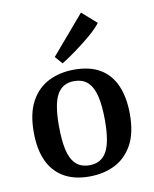

<svg xmlns="http://www.w3.org/2000/svg" viewBox="-77 -710 625 779"><g transform="rotate(-10 235.5 -320.5)"><path d="M330 -203Q330 -262 321 -301.5Q312 -341 291 -361.5Q270 -382 233 -382Q187 -382 164.5 -343.5Q142 -305 142 -214Q142 -156 150.5 -116.5Q159 -77 180 -56Q201 -35 238 -35Q285 -35 307.5 -74Q330 -113 330 -203ZM37 -206Q37 -285 64.5 -334Q92 -383 138.5 -405.5Q185 -428 242 -428Q307 -428 349.5 -402.5Q392 -377 413 -328Q434 -279 434 -211Q434 -132 406.5 -83.5Q379 -35 333 -12.5Q287 10 229 10Q165 10 122 -16Q79 -42 58 -90Q37 -138 37 -206ZM174 -492 310 -651 370 -598Q354 -577 326 -553Q298 -529 265.5 -505Q233 -481 201 -461Z"/></g></svg>

Font: Rasa Medium
Style: Regular
Weight: 500
Designer: Anna Giedrys (Yrsa+Rasa design), David Brezina (Yrsa art-direction, Rasa art-direction, design)
Foundry: Rosetta Type Foundry
Version: Version 2.004